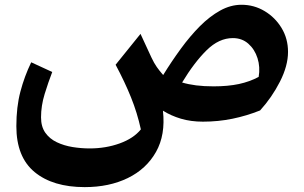

<svg xmlns="http://www.w3.org/2000/svg" viewBox="-20 -496 1270 802"><path d="M827.6 12.2Q777.3 12.2 735.6 -0.2Q693.8 -12.7 660.6 -33.7Q671.9 67.4 631.6 138.7Q591.3 210 513.7 247.8Q436 285.6 334 285.6Q200.7 285.6 124.5 222.7Q48.3 159.7 48.3 31.2Q48.3 -49.3 65.2 -113.3Q82 -177.2 110.4 -235.8L198.2 -195.3Q181.6 -152.3 166.5 -103.3Q151.4 -54.2 151.4 -5.9Q151.4 33.2 169.4 58.6Q187.5 84 217.3 98.1Q247.1 112.3 283 118.2Q318.8 124 354.5 124Q421.9 124 480 103Q538.1 82 568.4 44.4Q553.2 -24.9 527.3 -89.1Q501.5 -153.3 462.9 -225.6L566.9 -354.5L612.3 -256.3Q623.5 -232.4 634.8 -216.3Q646 -200.2 661.6 -182.6Q696.8 -239.7 735.4 -292.5Q773.9 -345.2 814.9 -386.5Q856 -427.7 899.7 -451.9Q943.4 -476.1 988.8 -476.1Q1041 -476.1 1085.2 -449.7Q1129.4 -423.3 1156.2 -378.9Q1183.1 -334.5 1183.1 -279.3Q1183.1 -221.2 1149.4 -155Q1115.7 -88.9 1066.4 -34.7Q1010.3 -12.2 950.9 0Q891.6 12.2 827.6 12.2ZM1060.5 -174.8Q1067.4 -215.8 1055.7 -252.9Q1043.9 -290 1017.3 -313.5Q990.7 -336.9 952.6 -336.9Q894.5 -336.9 843 -286.1Q791.5 -235.4 740.7 -151.4Q766.6 -143.6 799.3 -139.4Q832 -135.3 872.1 -135.3Q932.1 -135.3 977.8 -145Q1023.4 -154.8 1060.5 -174.8Z"/></svg>

Font: Pinar DS4-SemiBold
Style: Regular
Weight: 600
Designer: Amin Abedi
Version: Version 2.000